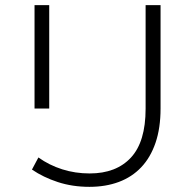

<svg xmlns="http://www.w3.org/2000/svg" viewBox="-20 -720 757 745"><path d="M327 5Q261 5 204.5 -13.5Q148 -32 104 -62L129 -109Q171 -79 221.5 -63Q272 -47 328 -47Q431 -47 488 -108.5Q545 -170 545 -298V-700H603V-299Q603 -223 583.5 -166Q564 -109 528 -71Q492 -33 441 -14Q390 5 327 5ZM114 -299V-700H171V-299Z"/></svg>

Font: Montserrat-Alt1 Light
Style: Regular
Weight: 300
Designer: Differentunic
Foundry: Differentunic
Version: Version 7.222